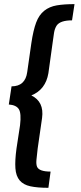

<svg xmlns="http://www.w3.org/2000/svg" viewBox="-20 -740 393 931"><path d="M132 -530.7Q141.3 -593.3 155.3 -630.7Q169.3 -668 194.7 -688Q220 -708 255.3 -714Q290.7 -720 341.3 -720L329.3 -641.3Q272 -641.3 254.7 -616Q245.3 -601.3 242 -580.7Q238.7 -560 234.7 -529.3L214.7 -385.3Q201.3 -305.3 132 -277.3Q194.7 -246.7 184 -168L162.7 -20Q158.7 13.3 156.7 35.3Q154.7 57.3 160 69.3Q170.7 92 225.3 92L214.7 170.7Q161.3 170.7 127.3 163.3Q93.3 156 75.3 134.7Q57.3 113.3 54.7 76Q52 38.7 60 -20L77.3 -133.3Q84 -190.7 71.3 -210.7Q58.7 -230.7 22.7 -233.3L36 -321.3Q102.7 -321.3 112 -390.7Z"/></svg>

Font: Timmana
Style: Regular
Weight: 400
Designer: Appaji Ambarisha Darbha
Foundry: Andhrapradesh Society for Knowledge Networks
Version: Version 1.0.4; ttfautohint (v1.2.42-39fb)